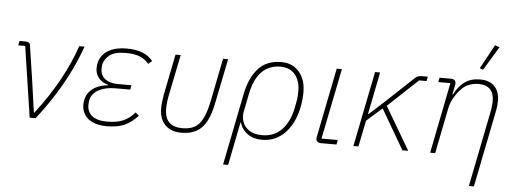

<svg xmlns="http://www.w3.org/2000/svg" viewBox="-57 -925 3480 1291"><g transform="rotate(5 1683.0 -279.0)"><path d="M201 0H161L89 -478H42L48 -508H87Q103 -508 111.5 -502Q120 -496 121 -482L157 -243L186 -37H190Q283 -158 348.5 -277.5Q414 -397 451 -508H487Q460 -431 420.5 -348.5Q381 -266 326.5 -178.5Q272 -91 201 0Z M868 -97 891 -77Q851 -32 803.5 -10Q756 12 683 12Q624 12 586 -6Q548 -24 530.5 -53Q513 -82 513 -117Q513 -181 554 -218.5Q595 -256 666 -263L667 -266Q625 -277 602.5 -305.5Q580 -334 580 -371Q580 -417 602.5 -450.5Q625 -484 667.5 -502Q710 -520 770 -520Q835 -520 878 -502.5Q921 -485 948 -451L923 -430Q899 -460 862 -475Q825 -490 768 -490Q694 -490 660 -464Q626 -438 616 -399Q615 -393 614.5 -385.5Q614 -378 614 -369Q614 -325 646 -301Q678 -277 731 -277H824L818 -247H716Q653 -247 607 -223.5Q561 -200 550 -153Q548 -141 547.5 -132.5Q547 -124 547 -118Q547 -73 580.5 -46Q614 -19 684 -19Q748 -19 791 -38Q834 -57 868 -97Z M1136 -508 1079 -227Q1075 -208 1072.5 -185Q1070 -162 1070 -139Q1070 -78 1100.5 -48.5Q1131 -19 1189 -19Q1236 -19 1269 -35.5Q1302 -52 1325 -95.5Q1348 -139 1364 -218L1422 -508H1456L1397 -216Q1381 -131 1354 -81.5Q1327 -32 1285.5 -10Q1244 12 1185 12Q1137 12 1104 -6.5Q1071 -25 1053.5 -59Q1036 -93 1036 -141Q1036 -161 1039 -185Q1042 -209 1046 -233L1101 -508Z M1484 200 1581 -286Q1602 -393 1658.5 -456.5Q1715 -520 1814 -520Q1867 -520 1903.5 -496Q1940 -472 1960 -429.5Q1980 -387 1980 -333Q1980 -307 1977.5 -282Q1975 -257 1970 -232Q1961 -183 1941 -138.5Q1921 -94 1890.5 -60Q1860 -26 1820 -7Q1780 12 1730 12Q1671 12 1632 -16Q1593 -44 1579 -91H1576L1518 200ZM1729 -19Q1809 -19 1861 -73.5Q1913 -128 1931 -222L1940 -269Q1943 -285 1944 -302Q1945 -319 1945 -338Q1945 -380 1930.5 -414Q1916 -448 1886.5 -468.5Q1857 -489 1810 -489Q1765 -489 1726 -469Q1687 -449 1659 -405.5Q1631 -362 1616 -290L1591 -164Q1585 -131 1596 -97.5Q1607 -64 1640 -41.5Q1673 -19 1729 -19Z M2238 -31 2232 0H2128Q2112 0 2103 -7.5Q2094 -15 2094 -29Q2094 -34 2095 -38.5Q2096 -43 2097 -47L2189 -508H2224L2128 -31Z M2677 0 2520 -269 2416 -177 2380 0H2346L2448 -508H2482L2425 -223H2429L2534 -318L2720 -493Q2730 -501 2739.5 -504.5Q2749 -508 2762 -508H2804L2798 -478H2748L2546 -289L2716 0Z M2898 0H2864L2959 -478H2877L2883 -508H2960Q2976 -508 2984.5 -500.5Q2993 -493 2993 -479Q2993 -475 2992 -470.5Q2991 -466 2990 -460L2979 -404H2983Q3012 -461 3053.5 -490.5Q3095 -520 3156 -520Q3220 -520 3254 -484.5Q3288 -449 3288 -386Q3288 -371 3286 -353.5Q3284 -336 3281 -320L3177 200H3143L3247 -320Q3250 -336 3251.5 -353Q3253 -370 3253 -380Q3253 -435 3226.5 -462Q3200 -489 3148 -489Q3115 -489 3083 -476.5Q3051 -464 3024 -432Q3005 -412 2986.5 -380Q2968 -348 2959 -306ZM3267 -747 3170 -587 3147 -595 3236 -758Z"/></g></svg>

Font: IBM Plex Sans ExtraLight
Style: Italic
Weight: 250
Italic angle: -11.31°
Designer: Mike Abbink, Paul van der Laan, Pieter van Rosmalen
Foundry: Bold Monday
Version: Version 3.201